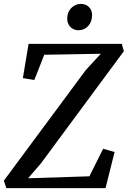

<svg xmlns="http://www.w3.org/2000/svg" viewBox="-29 -969 658 989"><path d="M3.5 0 -9.1 -38.5 412.6 -607.7 490.4 -692.1 199 -686.9 147.8 -557.1 88.8 -566.6 118.1 -743H598.2L609.1 -705.5L181.9 -127.5L115.8 -50.7L431.6 -60.9L502.3 -202.7L561.2 -186L514.6 0ZM375 -813.2Q358.6 -813.2 345.3 -821Q332 -828.8 324.5 -842.8Q316.9 -856.8 317.2 -875.1Q318 -907.3 338.4 -928.1Q358.9 -948.8 387.9 -948.8Q413.1 -948.8 429.3 -932.7Q445.6 -916.5 445.2 -890.4Q445.1 -856.4 425 -834.8Q404.9 -813.2 375 -813.2Z"/></svg>

Font: Merriweather 7pt Light
Style: Italic
Weight: 300
Italic angle: -7.8°
Designer: Eben Sorkin
Foundry: Eben Sorkin
Version: Version 2.200;gftools[0.9.31]